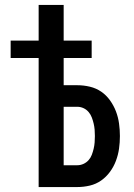

<svg xmlns="http://www.w3.org/2000/svg" viewBox="-20 -755 540 775"><path d="M136 0V-521H23V-591H136V-735H237V-591H350V-521H237V-411H292Q318 -411 343 -405Q368 -399 388.5 -385Q409 -371 424 -350Q439 -329 448 -305.5Q457 -282 460.5 -256.5Q464 -231 464 -206Q464 -180 460.5 -155Q457 -130 448 -106Q439 -82 424 -61.5Q409 -41 388.5 -26.5Q368 -12 343 -6Q318 0 292 0ZM292 -88Q305 -88 317 -93.5Q329 -99 337.5 -108.5Q346 -118 350.5 -130Q355 -142 358 -154.5Q361 -167 362 -180Q363 -193 363 -206Q363 -219 362 -231.5Q361 -244 358 -256.5Q355 -269 350.5 -281Q346 -293 337.5 -303Q329 -313 317 -318.5Q305 -324 292 -324H237V-88Z"/></svg>

Font: Iosevka SS18 Semibold
Style: Regular
Weight: 600
Monospace: yes
Designer: Belleve Invis
Foundry: Belleve Invis
Version: Version 25.1.1; ttfautohint (v1.8.4)